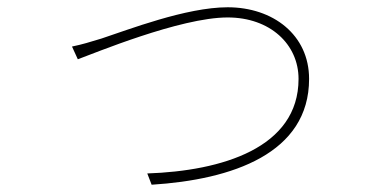

<svg xmlns="http://www.w3.org/2000/svg" viewBox="-20 -503 1040 528"><path d="M178 -375 194 -340C236 -355 475 -455 606 -455C723 -455 801 -381 801 -286C801 -96 590 -33 385 -26L397 5C619 -9 830 -81 830 -286C830 -407 731 -483 606 -483C492 -483 332 -421 259 -397C226 -387 207 -381 178 -375Z"/></svg>

Font: Noto Sans CJK HK Thin
Style: Regular
Weight: 100
Designer: Ryoko NISHIZUKA 西塚涼子 (kana, bopomofo & ideographs); Paul D. Hunt (Latin, Greek & Cyrillic); Sandoll Communications 산돌커뮤니
Foundry: Adobe
Version: Version 2.004;hotconv 1.0.118;makeotfexe 2.5.65603